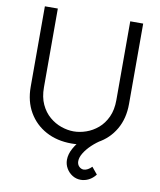

<svg xmlns="http://www.w3.org/2000/svg" viewBox="-98 -797 899 1081"><g transform="rotate(10 351.0 -256.5)"><path d="M351 15Q268.7 15 205.3 -19.1Q142 -53.2 106 -115Q70 -176.8 70 -260V-719.7L144 -720V-269.7Q144 -213.5 163 -172.7Q182 -131.8 212.8 -105.7Q243.5 -79.5 279.9 -66.9Q316.3 -54.3 351 -54.3Q386 -54.3 422.4 -67Q458.8 -79.7 489.5 -105.8Q520.2 -132 539.1 -172.8Q558 -213.7 558 -269.7V-720H632V-260Q632 -177.2 596 -115.3Q560 -53.5 496.7 -19.2Q433.3 15 351 15ZM438 207.3Q411.3 207.3 389.7 193.7Q368 180 355.2 157.8Q342.3 135.5 342.3 109.7Q342.3 77.3 360.9 43.5Q379.5 9.7 410.7 -21.7Q441.8 -53 480 -77.7L519.7 -33.7Q489.2 -15.2 463.3 9.2Q437.5 33.5 421.9 59Q406.3 84.5 406.3 106Q406.3 124.5 417.8 136.1Q429.3 147.7 444.3 147.7Q455.8 147.7 467.9 140.9Q480 134.2 490.3 123.3L522.7 162.7Q505.7 184.8 483.4 196.1Q461.2 207.3 438 207.3Z"/></g></svg>

Font: Manrope ExtraLight
Style: Regular
Weight: 200
Designer: Mikhail Sharanda
Foundry: Mikhail Sharanda
Version: Version 4.505